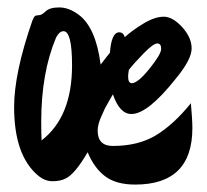

<svg xmlns="http://www.w3.org/2000/svg" viewBox="-20 -477 558 517"><path d="M216 -67Q181 -7 156 4Q142 11 121.5 11Q101 11 83 -4Q18 -58 18 -189Q18 -280 67 -421Q71 -431 74 -433.5Q77 -436 84.5 -436Q92 -436 103 -446.5Q114 -457 139.5 -457Q165 -457 191 -438Q238 -404 251 -303Q270 -328 276 -335Q280 -390 301 -390Q312 -390 316 -377Q337 -396 367 -414Q397 -432 421 -432Q445 -432 470.5 -404Q496 -376 496 -346.5Q496 -317 454 -266Q378 -170 334 -170Q302 -170 284 -223Q283 -221 274.5 -206.5Q266 -192 262.5 -185Q259 -178 254 -166Q243 -143 243 -125Q243 -84 284 -84Q352 -84 399.5 -112.5Q447 -141 494 -199Q498 -155 498 -132Q498 20 344 20Q293 20 263.5 -2Q234 -24 216 -67ZM174 -301Q174 -393 151 -393Q140 -393 131 -376Q91 -281 91 -149Q91 -116 92 -99Q174 -162 174 -301ZM327 -289Q325 -277 325 -271Q325 -253 335 -253Q351 -253 382.5 -292Q414 -331 414 -345.5Q414 -360 403.5 -360Q393 -360 367.5 -334Q342 -308 327 -289Z"/></svg>

Font: Devonshire
Style: Regular
Weight: 400
Designer: Astigmatic (AOETI)
Foundry: Astigmatic (AOETI)
Version: Version 1.001